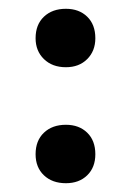

<svg xmlns="http://www.w3.org/2000/svg" viewBox="-20 -411 298 437"><path d="M130 6Q99 6 80 -12Q61 -30 61 -60Q61 -91 80 -109Q99 -127 130 -127Q160 -127 178.5 -109Q197 -91 197 -60Q197 -30 178.5 -12Q160 6 130 6ZM130 -258Q99 -258 80 -276.5Q61 -295 61 -324Q61 -355 80 -373Q99 -391 130 -391Q160 -391 178.5 -373Q197 -355 197 -324Q197 -295 178.5 -276.5Q160 -258 130 -258Z"/></svg>

Font: Ysabeau SC SemiBold
Style: Regular
Weight: 600
Designer: Christian Thalmann (Catharsis Fonts)
Version: Version 2.001;gftools[0.9.30]; featfreeze: smcp